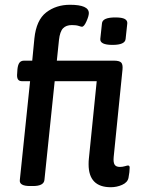

<svg xmlns="http://www.w3.org/2000/svg" viewBox="-20 -777 603 804"><path d="M351 -89Q351 -103 352 -111L385 -437H209L166 -23Q163 2 118 2H106Q60 2 63 -23L106 -437H72Q60 -437 55 -445Q50 -453 52 -471L53 -487Q55 -506 61.5 -514.5Q68 -523 81 -523H115L124 -616Q132 -693 173.5 -725Q215 -757 273 -757Q352 -757 352 -722Q352 -710 342 -687.5Q332 -665 323 -665Q320 -665 309.5 -668.5Q299 -672 281 -672Q257 -672 244 -658.5Q231 -645 227 -610L218 -523H457Q480 -523 487.5 -515Q495 -507 493 -486L456 -119Q454 -97 460 -87.5Q466 -78 482 -78Q493 -78 503 -81Q513 -84 516 -84Q523 -84 523 -75Q523 -58 518 -32Q514 -13 491.5 -3Q469 7 444 7Q351 7 351 -89ZM400 -614 407 -679Q409 -704 463 -704Q491 -704 502.5 -697.5Q514 -691 513 -679L506 -614Q504 -589 451 -589Q398 -589 400 -614Z"/></svg>

Font: Asap-MediumItalic
Style: Italic
Weight: 500
Italic angle: -6°
Designer: Pablo Cosgaya
Foundry: Omnibus-Type
Version: Version 2.000; ttfautohint (v1.8)